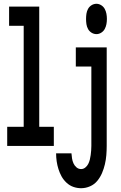

<svg xmlns="http://www.w3.org/2000/svg" viewBox="-20 -770 640 1013"><path d="M18 0V-101H105V-634H28V-735H187V-101H264V0ZM489 -590Q475 -590 463 -597.5Q451 -605 444.5 -617Q438 -629 436 -642.5Q434 -656 434 -670Q434 -684 436 -697.5Q438 -711 444.5 -723Q451 -735 463 -742.5Q475 -750 489 -750Q502 -750 514 -742.5Q526 -735 532.5 -723Q539 -711 541.5 -697.5Q544 -684 544 -670Q544 -656 541.5 -642.5Q539 -629 532.5 -617Q526 -605 514 -597.5Q502 -590 489 -590ZM408 223Q387 223 367 216Q347 209 331 194Q315 179 305 161Q295 143 288.5 122.5Q282 102 279 81Q276 60 276 39H357Q358 52 360 65.5Q362 79 367.5 91.5Q373 104 383.5 113Q394 122 408 122Q420 122 430 114Q440 106 445.5 95Q451 84 454 72Q457 60 458.5 48Q460 36 461 24Q462 12 462 0V-419H380V-520H543V0Q543 24 541 48.5Q539 73 533.5 96.5Q528 120 518.5 142.5Q509 165 493.5 184Q478 203 455 213Q432 223 408 223Z"/></svg>

Font: Iosevka Fixed Extended
Style: Bold
Weight: 700
Width: 7
Monospace: yes
Designer: Belleve Invis
Foundry: Belleve Invis
Version: Version 24.1.1; ttfautohint (v1.8.4)